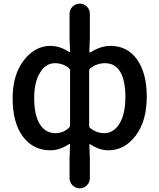

<svg xmlns="http://www.w3.org/2000/svg" viewBox="-20 -815 881 1061"><path d="M364.3 168.9V59.6L367.2 -15.6Q367.2 -17.6 365.2 -18.6Q363.3 -19.5 361.3 -18.6Q309.6 15.6 258.8 15.6Q163.1 15.6 106.4 -60.5Q49.8 -136.7 49.8 -271.5Q49.8 -401.4 111.3 -481.4Q172.9 -561.5 258.8 -561.5Q310.5 -561.5 361.3 -528.3Q363.3 -527.3 365.2 -528.3Q367.2 -529.3 367.2 -532.2L364.3 -605.5V-738.3Q364.3 -761.7 380.9 -778.3Q397.5 -794.9 420.9 -794.9Q444.3 -794.9 460.4 -778.3Q476.6 -761.7 476.6 -738.3V-605.5L473.6 -529.3Q473.6 -526.4 475.6 -525.4Q477.5 -524.4 479.5 -525.4Q537.1 -561.5 589.8 -561.5Q684.6 -561.5 737.8 -485.8Q791 -410.2 791 -281.2Q791 -145.5 729.5 -64.9Q668 15.6 579.1 15.6Q528.3 15.6 479.5 -17.6Q477.5 -18.6 475.6 -17.6Q473.6 -16.6 473.6 -14.6L476.6 59.6V168.9Q476.6 192.4 460.4 209Q444.3 225.6 420.9 225.6Q397.5 225.6 380.9 209Q364.3 192.4 364.3 168.9ZM287.1 -79.1Q329.1 -79.1 361.3 -109.4Q367.2 -114.3 367.2 -122.1V-425.8Q367.2 -433.6 361.3 -438.5Q327.1 -465.8 283.2 -465.8Q233.4 -465.8 201.2 -413.6Q168.9 -361.3 168.9 -273.4Q168.9 -179.7 199.7 -129.4Q230.5 -79.1 287.1 -79.1ZM555.7 -79.1Q608.4 -79.1 640.6 -132.3Q672.9 -185.5 672.9 -279.3Q672.9 -368.2 645 -417Q617.2 -465.8 559.6 -465.8Q516.6 -465.8 478.5 -437.5Q472.7 -432.6 472.7 -424.8V-119.1Q472.7 -111.3 478.5 -107.4Q513.7 -79.1 555.7 -79.1Z"/></svg>

Font: Gen Jyuu Gothic P Medium
Style: Regular
Weight: 500
Designer: [Source Han Sans]
Ryoko NISHIZUKA  (kana & ideographs); Paul D. Hunt (Latin, Greek & Cyrillic); Wenlong ZHANG  (bopomofo
Version: Version 1.002.20150607